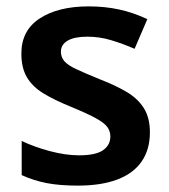

<svg xmlns="http://www.w3.org/2000/svg" viewBox="-20 -572 530 602"><path d="M450 -157Q450 -103 424 -65.5Q398 -28 347.5 -9Q297 10 224 10Q167 10 126 2Q85 -6 48 -23V-130Q88 -111 137 -98Q186 -85 228 -85Q280 -85 303 -101Q326 -117 326 -144Q326 -160 317 -173Q308 -186 282 -200.5Q256 -215 203 -237Q151 -258 116.5 -279Q82 -300 64.5 -329.5Q47 -359 47 -404Q47 -477 105 -514.5Q163 -552 258 -552Q308 -552 352.5 -542.5Q397 -533 442 -512L402 -419Q365 -435 328.5 -446Q292 -457 254 -457Q213 -457 192 -444.5Q171 -432 171 -410Q171 -393 181.5 -380.5Q192 -368 218.5 -355.5Q245 -343 294 -323Q343 -304 377.5 -283.5Q412 -263 431 -233Q450 -203 450 -157Z"/></svg>

Font: Noto Sans Devanagari SemiBold
Style: Regular
Weight: 600
Version: Version 2.003